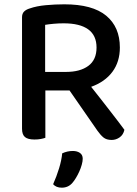

<svg xmlns="http://www.w3.org/2000/svg" viewBox="-20 -640 634 889"><path d="M190 -2Q182 1 169 3.5Q156 6 140 6Q109 6 95.5 -5.5Q82 -17 82 -44V-560Q82 -577 91.5 -586.5Q101 -596 118 -601Q149 -612 192 -616Q235 -620 278 -620Q408 -620 471.5 -567.5Q535 -515 535 -420Q535 -354 500.5 -307.5Q466 -261 402 -238Q426 -208 449 -178.5Q472 -149 492.5 -122.5Q513 -96 529.5 -74.5Q546 -53 556 -39Q551 -16 534 -4Q517 8 497 8Q473 8 459 -3.5Q445 -15 431 -35L302 -221H190ZM286 -307Q351 -307 389 -335Q427 -363 427 -420Q427 -476 388.5 -504Q350 -532 275 -532Q252 -532 229.5 -530Q207 -528 189 -525V-307ZM315 207Q296 229 266 229Q240 229 226 213Q242 177 253.5 139.5Q265 102 268 70Q292 59 317 59Q337 59 350 68Q363 77 363 95Q363 107 358.5 123Q354 139 347 154.5Q340 170 331.5 184Q323 198 315 207Z"/></svg>

Font: Baloo 2 Medium
Style: Regular
Weight: 500
Designer: Sarang Kulkarni and Ek Type
Foundry: Ek Type
Version: Version 1.640;hotconv 1.0.111;makeotfexe 2.5.65597; ttfautoh